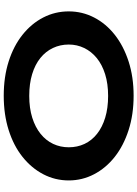

<svg xmlns="http://www.w3.org/2000/svg" viewBox="130 -870 753 1054"><g transform="rotate(-90 507.0 -343.5)"><path d="M508 13Q405 13 319.5 -14.5Q234 -42 172.5 -90.5Q111 -139 77 -204Q43 -269 43 -343Q43 -418 77 -483Q111 -548 172.5 -597Q234 -646 319.5 -673Q405 -700 508 -700Q611 -700 696 -673Q781 -646 842.5 -597Q904 -548 937.5 -483Q971 -418 971 -343Q971 -269 937.5 -204Q904 -139 842.5 -90.5Q781 -42 696 -14.5Q611 13 508 13ZM507 -127Q574 -127 626.5 -143.5Q679 -160 715 -189.5Q751 -219 770 -258.5Q789 -298 789 -343Q789 -390 770 -430Q751 -470 715 -499Q679 -528 626.5 -544Q574 -560 507 -560Q440 -560 387.5 -543.5Q335 -527 298.5 -497.5Q262 -468 243.5 -428.5Q225 -389 225 -343Q225 -296 243.5 -256.5Q262 -217 298.5 -188Q335 -159 387.5 -143Q440 -127 507 -127Z"/></g></svg>

Font: BioRhyme SemiExpanded ExtraBold
Style: Regular
Weight: 800
Width: 6
Designer: Aoife Mooney
Foundry: Aoife Mooney Type
Version: Version 1.600;gftools[0.9.33]